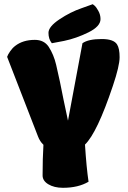

<svg xmlns="http://www.w3.org/2000/svg" viewBox="-20 -895 611 915"><path d="M518 -486Q443 -262 385 -206Q392 -96 402 -29Q353 0 280 0Q238 0 210 -17Q182 -34 183 -61Q183 -140 187 -205Q170 -221 161 -245L14 -624Q17 -634 28 -650Q39 -666 52 -676Q89 -705 146 -705Q190 -705 212 -672Q236 -635 247.5 -586.5Q259 -538 265.5 -506Q272 -474 283 -419Q294 -364 304 -320L373 -689Q401 -709 465 -709Q522 -709 538 -683Q550 -664 550 -622.5Q550 -581 518 -486ZM227 -689Q211 -709 211 -738.5Q211 -768 263.5 -803Q316 -838 369 -856L422 -875Q426 -872 432 -867Q438 -862 448.5 -843.5Q459 -825 459 -804Q459 -769 401 -740.5Q343 -712 285 -700Z"/></svg>

Font: Chela One
Style: Regular
Weight: 400
Designer: Miguel Hernandez
Foundry: LatinoType
Version: Version 1.001